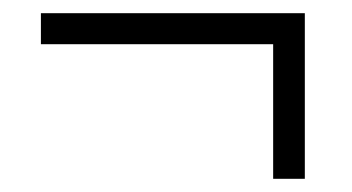

<svg xmlns="http://www.w3.org/2000/svg" viewBox="-20 -396 533 291"><path d="M442 -125H394V-329H42V-376H442Z"/></svg>

Font: Noto Sans UI NarrowLight
Style: Regular
Weight: 300
Width: 4
Designer: Monotype Design Team
Foundry: Monotype Imaging Inc.
Version: Version 1.001